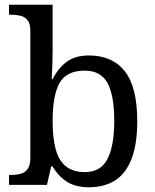

<svg xmlns="http://www.w3.org/2000/svg" viewBox="-20 -780 654 810"><path d="M355 10Q297 10 260.5 -14.5Q224 -39 202 -78H196L178 0H18V-42H26Q49 -42 67.5 -47Q86 -52 97 -67.5Q108 -83 108 -114V-650Q108 -680 96.5 -694.5Q85 -709 66.5 -713.5Q48 -718 26 -718H18V-760H202V-576Q202 -559 201.5 -532.5Q201 -506 200 -481.5Q199 -457 198 -446H202Q225 -492 261 -519Q297 -546 355 -546Q454 -546 506.5 -479.5Q559 -413 559 -269Q559 -173 535.5 -111Q512 -49 466.5 -19.5Q421 10 355 10ZM339 -54Q405 -54 433.5 -109.5Q462 -165 462 -270Q462 -377 433.5 -429.5Q405 -482 338 -482Q260 -482 231 -429.5Q202 -377 202 -269Q202 -200 214.5 -152Q227 -104 257 -79Q287 -54 339 -54Z"/></svg>

Font: Noto Serif Lao
Style: Regular
Weight: 400
Designer: Monotype Design Team
Foundry: Monotype Imaging Inc.
Version: Version 2.003